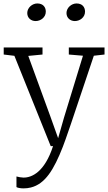

<svg xmlns="http://www.w3.org/2000/svg" viewBox="-20 -815 612 1087"><path d="M403.8 -695.8C432.6 -695.8 461.4 -716.8 461.4 -749C461.4 -774.4 446.3 -795.4 413.1 -795.4C385.3 -795.4 356.4 -771.5 356.4 -741.2C356.4 -712.4 378.9 -695.8 403.8 -695.8ZM181.6 -695.8C210.4 -695.8 239.3 -716.8 239.3 -749C239.3 -774.4 224.1 -795.4 190.9 -795.4C163.1 -795.4 134.3 -771.5 134.3 -741.2C134.3 -712.4 156.7 -695.8 181.6 -695.8ZM73.2 184.1V244.1C78.6 248.5 98.6 251.5 111.8 251.5C127.4 251.5 141.1 250 154.3 246.6C235.4 226.6 284.7 146.5 335.9 15.6C351.1 -23.4 383.8 -117.2 511.2 -499.5L571.8 -506.3V-546.4H369.6V-506.3L449.7 -499.5L342.3 -148.9L309.1 -32.7L264.6 -157.2L140.1 -498.5L220.7 -506.3V-546.4H1V-506.3L61.5 -499L267.1 12.2H280.3C232.9 159.2 159.7 191.4 112.3 190.4C100.6 189.9 84 187.5 73.2 184.1Z"/></svg>

Font: Merriweather
Style: Light
Weight: 250
Designer: Eben Sorkin ( eben@eyebytes.com )
Foundry: Sorkin Type Co.
Version: Version 1.003